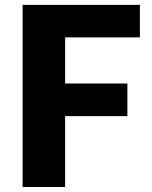

<svg xmlns="http://www.w3.org/2000/svg" viewBox="-20 -748 606 768"><path d="M240.5 -598.5V-414H489.5V-283.5H240.5V0H70.5V-728.5H539.5V-598.5Z"/></svg>

Font: Lato ExtraBold
Style: Regular
Weight: 800
Designer: Lukasz Dziedzic with Adam Twardoch and Botio Nikoltchev
Foundry: tyPoland Lukasz Dziedzic
Version: Version 2.015; 2015-08-06; http://www.latofonts.com/